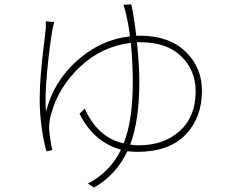

<svg xmlns="http://www.w3.org/2000/svg" viewBox="-20 -796 1040 862"><path d="M610.4 -606.4H594.7Q605.5 -503.9 605.5 -427.7Q605.5 -255.9 564.5 -146.5Q568.4 -146.5 576.2 -145.5Q584 -144.5 590.3 -144Q596.7 -143.6 602.5 -143.6Q715.8 -143.6 787.1 -208Q858.4 -272.5 858.4 -385.7Q858.4 -480.5 793.5 -543.5Q728.5 -606.4 610.4 -606.4ZM591.8 -635.7H608.4Q738.3 -635.7 812.5 -564.9Q886.7 -494.1 886.7 -388.7Q886.7 -267.6 812.5 -190.9Q738.3 -114.3 596.7 -114.3Q572.3 -114.3 551.8 -117.2Q502 -10.7 402.3 45.9L374 28.3Q473.6 -22.5 523.4 -124Q401.4 -157.2 336.9 -285.2L360.4 -308.6Q418.9 -177.7 535.2 -152.3Q576.2 -254.9 576.2 -426.8Q576.2 -511.7 567.4 -603.5Q436.5 -587.9 339.4 -496.1Q242.2 -404.3 210 -285.2Q198.2 -246.1 201.2 -210.9Q205.1 -165 214.8 -122.1L188.5 -116.2Q158.2 -229.5 158.2 -353.5Q158.2 -404.3 163.6 -467.3Q168.9 -530.3 177.2 -596.2Q185.5 -662.1 185.5 -667Q186.5 -685.5 185.5 -700.2L222.7 -697.3Q222.7 -693.4 219.7 -682.6Q216.8 -671.9 215.8 -664.1Q202.1 -588.9 191.4 -471.7Q180.7 -354.5 186.5 -293.9Q219.7 -428.7 325.7 -523.4Q431.6 -618.2 563.5 -632.8Q557.6 -683.6 547.9 -722.7Q543 -751 534.2 -774.4L569.3 -776.4Q581.1 -726.6 591.8 -635.7Z"/></svg>

Font: Gen Shin Gothic ExtraLight
Style: Regular
Weight: 100
Designer: [Source Han Sans]
Ryoko NISHIZUKA  (kana & ideographs); Paul D. Hunt (Latin, Greek & Cyrillic); Wenlong ZHANG  (bopomofo
Version: Version 1.002.20150607